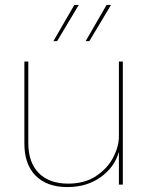

<svg xmlns="http://www.w3.org/2000/svg" viewBox="-20 -750 604 780"><path d="M479 -500V0H463V-133Q445 -70 388.5 -30Q332 10 254 10Q171 10 125 -36Q79 -82 79 -167V-500H95V-169Q95 -90 137.5 -47Q180 -4 257 -4Q324 -4 370.5 -35Q417 -66 440 -110.5Q463 -155 463 -196V-500ZM212 -583H197L282 -730H300ZM343 -583H328L413 -730H431Z"/></svg>

Font: Work Sans Hairline
Style: Regular
Weight: 400
Designer: Wei Huang
Foundry: Wei Huang
Version: Version 1.032